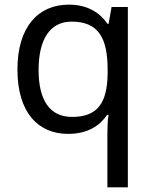

<svg xmlns="http://www.w3.org/2000/svg" viewBox="-20 -566 655 826"><path d="M442 11V240H530V-536H460L447 -463H443C411 -509 360 -546 276 -546C145 -546 55 -451 55 -267C55 -83 143 10 273 10C358 10 410 -26 441 -72H447C443 -49 442 -13 442 11ZM290 -63C192 -63 146 -138 146 -265C146 -392 192 -473 288 -473C404 -473 443 -402 443 -266V-248C441 -123 400 -63 290 -63Z"/></svg>

Font: Noto Sans Kayah Li
Style: Regular
Weight: 400
Designer: Monotype Design Team, Sérgio Martins
Foundry: Monotype Imaging Inc.
Version: Version 2.002